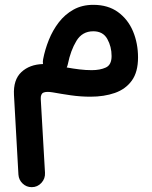

<svg xmlns="http://www.w3.org/2000/svg" viewBox="-20 -379 631 798"><path d="M367.7 -358.9Q429.2 -358.9 470.7 -328.6Q512.2 -298.3 533 -248.5Q553.7 -198.7 553.7 -140.1Q553.7 -79.6 527.8 -43.9Q502 -8.3 457.3 7.3Q412.6 22.9 356 22.9Q314.9 22.9 274.4 17.1Q233.9 11.2 199.2 4.9Q172.9 0.5 160.6 5.9Q148.4 11.2 149.4 32.7L167 338.9Q168.5 363.3 152.1 381.1Q135.7 398.9 111.8 398.9Q89.8 398.9 74 383.8Q58.1 368.7 56.6 346.7L38.1 16.1Q34.7 -47.4 68.8 -79.3Q103 -111.3 158.7 -112.8Q157.2 -122.6 159.2 -132.8Q167 -173.3 183.1 -213.4Q199.2 -253.4 224.6 -286.4Q250 -319.3 285.6 -339.1Q321.3 -358.9 367.7 -358.9ZM262.2 -113.3Q260.7 -105.5 257.3 -98.6Q283.7 -93.8 310.1 -90.6Q336.4 -87.4 361.3 -87.4Q396 -87.4 419.9 -98.4Q443.8 -109.4 443.8 -146Q443.8 -185.1 426 -217Q408.2 -249 367.7 -249Q321.8 -249 297.6 -209Q273.4 -168.9 262.2 -113.3Z"/></svg>

Font: Mikhak SemiBold
Style: Regular
Weight: 600
Designer: Amin Abedi
Version: Version 3.3